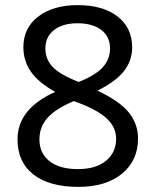

<svg xmlns="http://www.w3.org/2000/svg" viewBox="-20 -815 612 754"><path d="M362.8 -459Q449.7 -418 485.8 -373.3Q522 -328.6 522 -271Q522 -184.1 458.7 -132.6Q395.5 -81.1 288.1 -81.1Q173.3 -81.1 111.1 -129.9Q48.8 -178.7 48.8 -268.1Q48.8 -327.6 85.7 -374.3Q122.6 -420.9 196.8 -454.1Q130.4 -491.2 101.1 -533.9Q71.8 -576.7 71.8 -629.9Q71.8 -705.6 130.4 -750.2Q189 -794.9 285.2 -794.9Q383.8 -794.9 441.4 -750.5Q499 -706.1 499 -628.9Q499 -577.1 466.8 -535.9Q434.6 -494.6 362.8 -459ZM289.1 -493.2Q354.5 -519 383.3 -550.5Q412.1 -582 412.1 -625Q412.1 -670.9 377.9 -697.3Q343.8 -723.6 284.2 -723.6Q226.1 -723.6 192.1 -697Q158.2 -670.4 158.2 -625Q158.2 -582.5 186.8 -552.2Q215.3 -522 289.1 -493.2ZM270 -418Q199.7 -388.7 167.2 -352.8Q134.8 -316.9 134.8 -267.6Q134.8 -213.4 174.3 -182.1Q213.9 -150.9 286.1 -150.9Q356 -150.9 396 -183.3Q436 -215.8 436 -270.5Q436 -314 401.1 -347.9Q366.2 -381.8 286.1 -412.1Z"/></svg>

Font: Noto Sans Kannada UI
Style: Regular
Weight: 400
Designer: Monotype Design Team
Foundry: Monotype Imaging Inc.
Version: Version 1.04